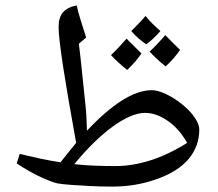

<svg xmlns="http://www.w3.org/2000/svg" viewBox="-20 -826 809 711"><path d="M396 -135Q356 -135 315 -137Q274 -139 241.5 -141.5Q209 -144 192 -147Q175 -151 147 -163Q119 -175 90.5 -191Q62 -207 42 -221L53 -256Q90 -247 127.5 -239Q165 -231 204 -225Q219 -244 233.5 -262Q248 -280 262 -297Q230 -473 213.5 -580.5Q197 -688 197 -727Q197 -761 213 -780Q229 -799 264 -806Q269 -782 277.5 -755.5Q286 -729 299 -687L272 -664Q274 -648 276.5 -626.5Q279 -605 281.5 -581Q284 -557 286.5 -532Q289 -507 291.5 -485Q294 -463 295.5 -446.5Q297 -430 298 -421Q300 -400 300.5 -380.5Q301 -361 302 -342Q443 -492 542 -492Q561 -492 586 -481.5Q611 -471 637.5 -452.5Q664 -434 686 -410Q718 -373 718 -346Q718 -285 679 -238Q640 -191 561 -163Q484 -135 396 -135ZM406 -211Q471 -211 538 -232.5Q605 -254 673 -297Q643 -350 600.5 -379Q558 -408 517 -408Q468 -408 398.5 -358Q329 -308 255 -218Q293 -214 331 -212.5Q369 -211 406 -211ZM451 -567Q432 -582 417 -596Q402 -610 391 -622Q403 -633 417.5 -648.5Q432 -664 449 -683Q454 -677 468 -663.5Q482 -650 504 -628Q495 -615 482 -599.5Q469 -584 451 -567ZM593 -580Q576 -594 561.5 -607.5Q547 -621 534 -635Q543 -643 558 -658.5Q573 -674 592 -696Q606 -682 619.5 -668Q633 -654 647 -641Q637 -627 624 -611.5Q611 -596 593 -580ZM522 -662Q509 -670 494.5 -682.5Q480 -695 466 -711Q481 -726 494.5 -740Q508 -754 519 -767Q529 -754 542.5 -740.5Q556 -727 574 -711Q560 -695 546.5 -682.5Q533 -670 522 -662Z"/></svg>

Font: Noto Naskh Arabic UI
Style: Regular
Weight: 400
Designer: Monotype Design Team, David Williams, Mohamad Dakak and Nizar Qandah
Foundry: Monotype Imaging Inc.
Version: Version 2.014